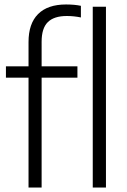

<svg xmlns="http://www.w3.org/2000/svg" viewBox="-20 -838 567 858"><path d="M275 -818Q313 -818 341.5 -812V-760Q310.5 -766.5 278.5 -766.5Q221.5 -766.5 193.8 -739.2Q166 -712 166 -651.5V-541.5H326V-491H166V0H107.5V-491H6.5V-541.5H107.5V-650Q107.5 -732.5 150.2 -775.2Q193 -818 275 -818ZM394.5 -808H453.5V0H394.5Z"/></svg>

Font: Encode Sans Semi Condensed Light
Style: Regular
Weight: 300
Width: 4
Designer: Multiple Designers
Foundry: Impallari Type
Version: Version 2.000